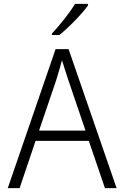

<svg xmlns="http://www.w3.org/2000/svg" viewBox="-20 -968 640 988"><path d="M286 -788Q324 -819 367 -863.5Q410 -908 433 -940V-948H366Q348 -917 313 -872.5Q278 -828 247 -795V-788ZM269 -555Q285 -606 299 -658Q306 -636 315 -607Q324 -578 332 -555L420 -296H181ZM520 0H580L333 -715H266L20 0H81L163 -243H437Z"/></svg>

Font: Noto Sans Mono UI Light
Style: Regular
Weight: 300
Designer: Monotype Design team
Foundry: Monotype Imaging Inc.
Version: 1.000